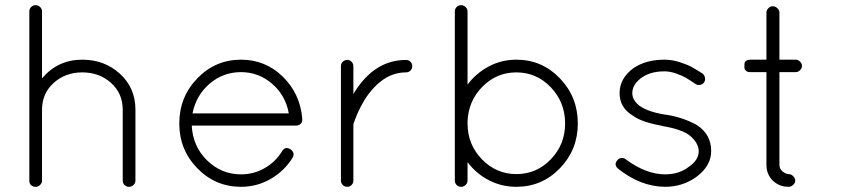

<svg xmlns="http://www.w3.org/2000/svg" viewBox="-20 -720 3247 740"><path d="M453 -24V-297Q453 -360 408 -400.5Q363 -441 297 -441Q232 -441 187 -400.5Q142 -360 142 -297V-24V-21Q142 -20 142 -18L141 -17Q139 -13 139 -13Q134 -4 124 -1Q123 0 122 0H120H117Q106 0 98 -8Q95 -12 94 -16Q93 -19 93 -24V-297V-305V-676Q93 -686 100 -693Q107 -700 117 -700Q127 -700 134.5 -693Q142 -686 142 -676V-418Q203 -490 297 -490Q383 -490 442.5 -435.5Q502 -381 502 -297V-24Q502 -14 494.5 -7Q487 0 477 0Q467 0 460 -7Q453 -14 453 -24Z M909 0Q810 0 740.5 -71.5Q671 -143 671 -244Q671 -346 740.5 -418Q810 -490 909 -490Q1003 -490 1070 -424.5Q1137 -359 1145 -262V-261V-258Q1145 -248 1138 -242Q1131 -236 1121 -236H719Q723 -156 778 -102Q833 -48 909 -48Q958 -48 1000 -72Q1042 -96 1067 -137Q1079 -157 1099 -145Q1119 -131 1107 -111Q1075 -60 1022.5 -30Q970 0 909 0ZM909 -442Q840 -442 788 -397.5Q736 -353 722 -283H1093Q1081 -352 1029 -397Q977 -442 909 -442Z M1294 -24V-465Q1294 -475 1301 -482Q1308 -489 1319 -489Q1328 -489 1335 -482Q1342 -475 1342 -465V-357Q1346 -365 1349 -369Q1426 -489 1545 -489Q1555 -489 1562 -482Q1569 -475 1569 -465Q1569 -455 1562 -448Q1555 -441 1545 -441Q1465 -441 1403 -361Q1367 -313 1344 -247Q1342 -243 1342 -239V-24Q1342 -14 1335 -7Q1328 0 1319 0Q1308 0 1301 -7Q1294 -14 1294 -24Z M1733 -24V-234V-244V-254V-676Q1733 -686 1740 -693Q1747 -700 1757 -700Q1767 -700 1774.5 -693Q1782 -686 1782 -676V-394Q1815 -438 1864 -464Q1913 -490 1970 -490Q2069 -490 2138 -418Q2207 -346 2207 -244Q2207 -143 2138 -71.5Q2069 0 1970 0Q1913 0 1864 -25.5Q1815 -51 1782 -95V-24Q1782 -14 1774.5 -7Q1767 0 1757 0Q1747 0 1740 -7Q1733 -14 1733 -24ZM1782 -252V-244Q1782 -163 1837.5 -106Q1893 -49 1970 -49Q2048 -49 2103 -106Q2158 -163 2158 -244Q2158 -326 2103 -383.5Q2048 -441 1970 -441Q1894 -441 1839.5 -386Q1785 -331 1782 -252Z M2362 -70Q2345 -85 2359 -102Q2365 -110 2375 -111Q2385 -112 2393 -105Q2471 -48 2543 -48Q2599 -48 2636 -78Q2673 -103 2673 -138Q2672 -170 2638 -198Q2607 -222 2534 -234L2532 -235Q2454 -249 2421 -273Q2368 -304 2368 -361Q2368 -418 2421 -457Q2469 -490 2541 -490Q2570 -490 2599.5 -480.5Q2629 -471 2644.5 -462.5Q2660 -454 2687 -437Q2695 -431 2697 -421Q2699 -411 2694 -403Q2689 -395 2679 -393Q2669 -391 2661 -396Q2636 -413 2623 -420.5Q2610 -428 2586.5 -436.5Q2563 -445 2541 -445Q2483 -445 2448 -417Q2417 -392 2417 -361Q2417 -334 2445 -312Q2480 -288 2545 -278H2547Q2612 -268 2666 -238Q2721 -202 2721 -138Q2721 -81 2665 -39Q2612 0 2543 0Q2448 -1 2362 -70Z M3047 -490Q3056 -490 3063.5 -482.5Q3071 -475 3071 -466Q3071 -457 3063.5 -449.5Q3056 -442 3047 -442H2984V-85Q2984 -69 2996.5 -59Q3009 -49 3020 -49Q3029 -49 3037 -41Q3045 -33 3045 -24Q3045 -15 3037 -7.5Q3029 0 3020 0Q2983 0 2958.5 -24Q2934 -48 2934 -85V-442H2873Q2862 -442 2856.5 -446Q2851 -450 2850 -454Q2849 -458 2849 -466Q2849 -474 2850 -478Q2851 -482 2856.5 -486Q2862 -490 2873 -490H2934V-672Q2934 -681 2941.5 -688.5Q2949 -696 2958 -696Q2968 -696 2976 -688.5Q2984 -681 2984 -672V-490Z"/></svg>

Font: Quicksand
Style: Regular
Weight: 400
Designer: Andrew Paglinawan
Foundry: Andrew Paglinawan
Version: 1.002